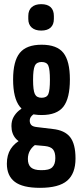

<svg xmlns="http://www.w3.org/2000/svg" viewBox="-20 -712 395 923"><path d="M172 191Q89 191 51 162Q13 133 13 75Q13 33 31.5 4Q50 -25 87 -44L156 -20Q137 -9 125.5 9.5Q114 28 114 52Q114 80 129 93Q144 106 177 106Q216 107 231 92.5Q246 78 246 48Q246 20 235 6.5Q224 -7 196 -10L118 -17Q78 -21 56.5 -45Q35 -69 35 -106Q35 -131 45 -149Q55 -167 70.5 -180Q86 -193 102 -202L159 -171Q142 -165 132.5 -155Q123 -145 123 -132Q123 -119 130.5 -111Q138 -103 158 -101L233 -92Q291 -86 317 -53Q343 -20 343 50Q343 122 303 156.5Q263 191 172 191ZM180 -159Q107 -159 75 -199.5Q43 -240 43 -330Q43 -418 75 -457.5Q107 -497 180 -497Q254 -497 285 -457.5Q316 -418 316 -330Q316 -240 285 -199.5Q254 -159 180 -159ZM180 -242Q205 -242 212.5 -260Q220 -278 220 -328Q220 -378 212.5 -396Q205 -414 180 -414Q156 -414 147.5 -396Q139 -378 139 -328Q139 -278 147.5 -260Q156 -242 180 -242ZM178 -565Q149 -565 132.5 -579.5Q116 -594 116 -621V-635Q116 -663 132.5 -677.5Q149 -692 178 -692Q208 -692 223.5 -677.5Q239 -663 239 -635V-621Q239 -594 223.5 -579.5Q208 -565 178 -565Z"/></svg>

Font: Sofia Sans Extra Condensed
Style: Bold
Weight: 700
Designer: Botio Nikoltchev, Ani Petrova
Foundry: lettersoup
Version: Version 4.101